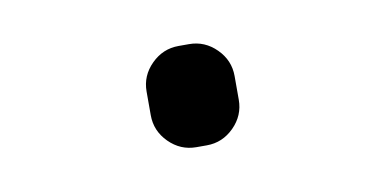

<svg xmlns="http://www.w3.org/2000/svg" viewBox="-32 -430 565 281"><g transform="rotate(-10 250.0 -290.0)"><path d="M242.2 -214.8Q218.8 -214.8 201.7 -231.9Q184.6 -249 184.6 -272.5V-307.6Q184.6 -331.1 201.7 -348.1Q218.8 -365.2 242.2 -365.2H257.8Q281.2 -365.2 298.3 -348.1Q315.4 -331.1 315.4 -307.6V-272.5Q315.4 -249 298.3 -231.9Q281.2 -214.8 257.8 -214.8Z"/></g></svg>

Font: Rounded Mgen+ 1m regular
Style: Regular
Weight: 400
Designer: [Source Han Sans]
Ryoko NISHIZUKA  (kana & ideographs); Paul D. Hunt (Latin, Greek & Cyrillic); Wenlong ZHANG  (bopomofo
Version: Version 1.059.20150602